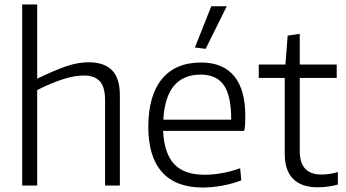

<svg xmlns="http://www.w3.org/2000/svg" viewBox="-20 -828 1545 857"><path d="M79 -808H146V-477Q186 -496 218.5 -510Q251 -524 278 -533Q305 -542 329 -546Q353 -550 376 -550Q445 -550 480 -514.5Q515 -479 515 -403V0H449V-380Q449 -440 425.5 -465.5Q402 -491 354 -491Q313 -491 260 -474Q207 -457 146 -426V0H79Z M850 -616 923 -800H992L898 -610ZM885 9Q765 9 703.5 -59.5Q642 -128 642 -261Q642 -401 702.5 -475Q763 -549 878 -549Q975 -549 1025 -488.5Q1075 -428 1075 -310Q1075 -287 1074 -271Q1073 -255 1070 -244H708Q713 -143 757.5 -95.5Q802 -48 893 -48Q930 -48 970 -55Q1010 -62 1052 -77L1057 -23Q1019 -8 973 0.5Q927 9 885 9ZM876 -495Q720 -495 709 -294H1012Q1012 -401 979 -448Q946 -495 876 -495Z M1398 8Q1326 8 1288.5 -29.5Q1251 -67 1251 -140V-480H1135V-540H1254L1264 -669L1318 -677V-540H1483V-480H1318V-153Q1318 -49 1415 -49Q1431 -49 1449.5 -51.5Q1468 -54 1488 -60V-4Q1441 8 1398 8Z"/></svg>

Font: Plata Sans Light
Style: Regular
Weight: 300
Designer: Pablo Impallari, Andres Torresi, & Cristiano Sobral
Foundry: Pablo Impallari, Andres Torresi, & Cristiano Sobral
Version: Version 1.00;December 28, 2019;FontCreator 12.0.0.2547 64-bi